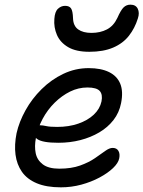

<svg xmlns="http://www.w3.org/2000/svg" viewBox="-20 -793 615 823"><path d="M241 10Q179 10 137.5 -7.5Q96 -25 74 -56.5Q52 -88 46.5 -130Q41 -172 51 -222Q62 -271 89.5 -320.5Q117 -370 158.5 -411Q200 -452 251.5 -476.5Q303 -501 360 -501Q413 -501 447.5 -484Q482 -467 495.5 -434Q509 -401 499 -351Q491 -310 466.5 -278.5Q442 -247 405.5 -225.5Q369 -204 324.5 -192.5Q280 -181 230 -181Q162 -181 139.5 -197Q117 -213 121 -233Q123 -245 130 -250.5Q137 -256 152 -256Q163 -256 178.5 -252.5Q194 -249 225 -249Q275 -249 315.5 -263Q356 -277 382 -301.5Q408 -326 415 -358Q421 -388 407.5 -403Q394 -418 355 -418Q316 -418 280.5 -400.5Q245 -383 214.5 -353Q184 -323 163 -284Q142 -245 134 -202Q127 -166 133 -136.5Q139 -107 163.5 -88.5Q188 -70 234 -70Q286 -70 323.5 -83.5Q361 -97 387 -115Q413 -133 431 -146Q449 -159 463 -159Q480 -159 487.5 -146.5Q495 -134 491 -114Q487 -94 464.5 -72.5Q442 -51 406.5 -32Q371 -13 328.5 -1.5Q286 10 241 10ZM363 -571Q306 -571 272 -591Q238 -611 224 -643.5Q210 -676 213 -712Q215 -743 228.5 -755.5Q242 -768 259 -768Q277 -768 284.5 -757Q292 -746 293 -715Q294 -682 315 -667Q336 -652 372 -652Q410 -652 438.5 -667Q467 -682 483 -716Q498 -750 510 -761.5Q522 -773 539 -773Q562 -773 570.5 -755.5Q579 -738 571 -714Q558 -672 532.5 -639.5Q507 -607 465 -589Q423 -571 363 -571Z"/></svg>

Font: Shantell Sans
Style: Italic
Weight: 400
Italic angle: -11°
Designer: Stephen Nixon, Anya Danilova, Shantell Martin
Foundry: Arrow Type
Version: Version 1.011;[c5ecc13dd]